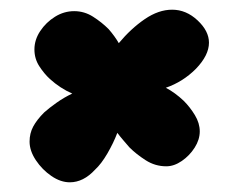

<svg xmlns="http://www.w3.org/2000/svg" viewBox="-20 -527 492 396"><path d="M323 -184Q300 -184 280.5 -196.5Q261 -209 247 -223Q241 -230 234.5 -237.5Q228 -245 222 -253Q214 -232 201.5 -210.5Q189 -189 176 -177Q152 -151 124 -151Q105 -151 86 -164Q67 -177 54 -196.5Q41 -216 41 -235Q41 -252 48.5 -266Q56 -280 71 -295Q81 -304 96.5 -315Q112 -326 129 -334Q104 -345 83 -364Q71 -375 61 -390.5Q51 -406 51 -425Q51 -445 63 -463Q75 -481 93.5 -492.5Q112 -504 133 -504Q154 -504 172 -492.5Q190 -481 204 -467Q217 -452 225 -438Q250 -468 278.5 -487.5Q307 -507 335 -507Q364 -507 387.5 -485Q411 -463 411 -439Q411 -413 384 -385Q357 -358 322 -346Q341 -336 359 -319Q372 -306 382 -289.5Q392 -273 392 -256Q392 -239 381.5 -222.5Q371 -206 355 -195Q339 -184 323 -184Z"/></svg>

Font: DynaPuff Condensed Medium
Style: Regular
Weight: 500
Width: 3
Designer: Toshi Omagari, Jennifer Daniel
Foundry: Google Fonts
Version: Version 2.000; ttfautohint (v1.8.4.7-5d5b)